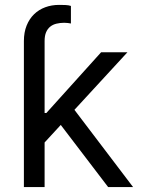

<svg xmlns="http://www.w3.org/2000/svg" viewBox="-20 -757 573 777"><path d="M225.9 -251.4 160.5 -180.4V0H76.7V-590.9Q76.7 -626.1 87.7 -653.4Q98.7 -680.8 117.9 -699.4Q137.1 -718 163 -727.6Q188.9 -737.2 218.8 -737.2Q231.5 -737.2 244.5 -736.7Q257.5 -736.2 267 -733V-661.9Q261.7 -663 254.6 -663.9Q247.5 -664.8 240.1 -664.8Q223 -664.8 208.5 -661.2Q193.9 -657.7 183.2 -649.1Q172.6 -640.6 166.5 -626.4Q160.5 -612.2 160.5 -590.9V-299.7H167.6L389.2 -545.5H495.7L281.2 -312.5L518.5 0H417.6Z"/></svg>

Font: Fast_Sans-Dotted
Style: Regular
Weight: 400
Version: Version 3.018